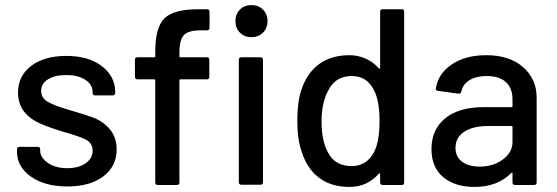

<svg xmlns="http://www.w3.org/2000/svg" viewBox="-20 -737 2218 765"><path d="M249 5.9Q158.2 5.9 103 -33.4Q47.9 -72.8 47.9 -130.9V-142.1Q47.9 -151.9 58.1 -151.9H129.9Q140.1 -151.9 140.1 -142.1V-137.2Q140.1 -108.9 170.9 -87.9Q201.7 -66.9 248 -66.9Q293 -66.9 321 -86.4Q349.1 -106 349.1 -136.2Q349.1 -165.5 323.2 -180.2Q298.8 -192.9 238.8 -210Q177.7 -228 144 -243.2Q51.8 -282.2 51.8 -368.2Q51.8 -434.6 104.2 -474.4Q156.7 -514.2 244.1 -514.2Q333 -514.2 386 -473.4Q439 -432.6 439 -370.1V-367.2Q439 -356.9 429.2 -356.9H358.9Q349.1 -356.9 349.1 -367.2V-370.1Q349.1 -399.9 320.1 -418.9Q291 -438 243.2 -438Q198.2 -438 171.1 -420.9Q144 -403.8 144 -375Q144 -345.7 170.9 -331.1Q198.2 -315.4 255.9 -298.8Q321.8 -279.8 353 -268.1Q394.5 -251 419.7 -219.5Q444.8 -188 444.8 -142.1Q444.8 -74.2 391.6 -34.2Q338.4 5.9 249 5.9Z M804.7 -616.2H780.8Q730.5 -616.2 712.6 -597.2Q694.8 -578.1 694.8 -524.9V-513.2Q694.8 -508.8 698.7 -508.8H803.7Q814 -508.8 814 -499V-431.2Q814 -420.9 803.7 -420.9H698.7Q694.8 -420.9 694.8 -417V-9.8Q694.8 0 685.1 0H608.9Q598.6 0 598.6 -9.8V-417Q598.6 -420.9 594.7 -420.9H527.8Q517.6 -420.9 517.6 -431.2V-499Q517.6 -508.8 527.8 -508.8H594.7Q598.6 -508.8 598.6 -513.2V-530.8Q598.6 -627.9 635.3 -664.1Q671.9 -700.2 771 -700.2H804.7Q814.9 -700.2 814.9 -689.9V-626Q814.9 -616.2 804.7 -616.2ZM1027.8 -606.9Q1009.8 -588.9 981.9 -588.9Q954.1 -588.9 936 -606.9Q918 -625 918 -652.8Q918 -680.7 936 -698.7Q954.1 -716.8 981.9 -716.8Q1009.8 -716.8 1027.8 -698.7Q1045.9 -680.7 1045.9 -652.8Q1045.9 -625 1027.8 -606.9ZM1017.6 -1H941.9Q931.6 -1 931.6 -11.2V-499Q931.6 -508.8 941.9 -508.8H1017.6Q1027.8 -508.8 1027.8 -499V-11.2Q1027.8 -1 1017.6 -1Z M1494.6 -466.8V-689.9Q1494.6 -700.2 1504.4 -700.2H1580.6Q1590.3 -700.2 1590.3 -689.9V-9.8Q1590.3 0 1580.6 0H1504.4Q1494.6 0 1494.6 -9.8V-43Q1494.6 -45.4 1492.9 -46.1Q1491.2 -46.9 1489.3 -44.9Q1443.4 7.8 1372.6 7.8Q1301.3 7.8 1253.4 -27.1Q1205.6 -62 1183.6 -127.9Q1164.6 -178.7 1164.6 -255.9Q1164.6 -329.6 1180.2 -377Q1201.7 -444.3 1250.2 -480.7Q1298.8 -517.1 1372.6 -517.1Q1406.2 -517.1 1437 -503.4Q1467.8 -489.7 1489.3 -464.8Q1491.2 -462.9 1492.9 -463.6Q1494.6 -464.4 1494.6 -466.8ZM1469.2 -128.9Q1492.2 -170.9 1492.2 -254.9Q1492.2 -340.8 1467.3 -382.8Q1439 -434.1 1382.3 -434.1Q1321.8 -434.1 1293.5 -386.2Q1261.2 -335.4 1261.2 -253.9Q1261.2 -175.8 1286.6 -129.9Q1314.5 -75.2 1381.3 -75.2Q1439.5 -75.2 1469.2 -128.9Z M1917 -517.1Q2009.8 -517.1 2064 -469.7Q2118.2 -422.4 2118.2 -348.1V-9.8Q2118.2 0 2107.9 0H2032.2Q2022 0 2022 -9.8V-45.9Q2022 -51.3 2017.1 -47.9Q1962.9 7.8 1870.1 7.8Q1793 7.8 1746.1 -31Q1699.2 -69.8 1699.2 -143.1Q1699.2 -221.2 1753.9 -265.6Q1808.6 -310.1 1906.2 -310.1H2018.1Q2022 -310.1 2022 -314V-340.8Q2022 -385.7 1995.8 -409.9Q1969.7 -434.1 1918.9 -434.1Q1877.4 -434.1 1850.8 -417.7Q1824.2 -401.4 1818.4 -373Q1815.4 -362.3 1806.2 -363.8L1725.1 -375Q1714.8 -376.5 1716.3 -382.8Q1724.6 -442.9 1779.5 -480Q1834.5 -517.1 1917 -517.1ZM1891.1 -73.2Q1945.3 -73.2 1983.6 -101.6Q2022 -129.9 2022 -171.9V-231Q2022 -234.9 2018.1 -234.9H1924.3Q1864.3 -234.9 1829.6 -211.9Q1794.9 -189 1794.9 -147.9Q1794.9 -112.3 1821 -92.8Q1847.2 -73.2 1891.1 -73.2Z"/></svg>

Font: Gruenseis Font Medium
Style: Regular
Weight: 500
Designer: Jeremy Tribby
Foundry: Tribby Type
Version: Version 1.408;Glyphs 3.1.2 (3151)